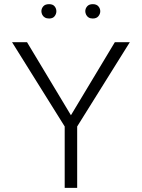

<svg xmlns="http://www.w3.org/2000/svg" viewBox="-20 -903 682 923"><path d="M291 -295 38 -700H110L321 -349L532 -700H604L351 -295V0H291ZM179 -849Q179 -862 188 -872.5Q197 -883 216 -883Q234 -883 242.5 -872.5Q251 -862 251 -849Q251 -836 242.5 -825Q234 -814 216 -814Q204 -814 195.5 -819Q187 -824 183 -832.5Q179 -841 179 -849ZM390 -849Q390 -862 399 -872.5Q408 -883 426 -883Q444 -883 453 -872.5Q462 -862 462 -849Q462 -836 453 -825Q444 -814 426 -814Q414 -814 406 -819Q398 -824 394 -832.5Q390 -841 390 -849Z"/></svg>

Font: Moderustic Light
Style: Regular
Weight: 300
Designer: Tural Alisoy
Foundry: TAFT Foundry
Version: Version 2.120